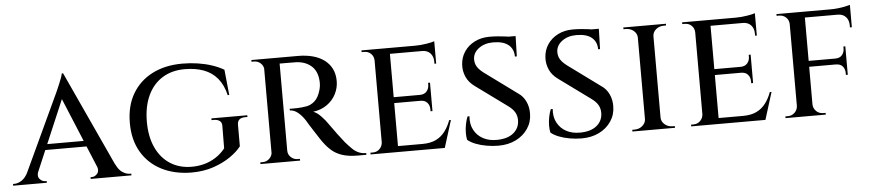

<svg xmlns="http://www.w3.org/2000/svg" viewBox="-52 -853 5013 1103"><g transform="rotate(-5 2454.5 -302.0)"><path d="M330 -618 612 -6H503L299 -498ZM139 -71Q128 -42 142 -26Q156 -10 174 -10H182V0H-12V-10Q-12 -10 -8 -10Q-4 -10 -4 -10Q16 -10 38 -24Q60 -38 76 -71ZM330 -618 336 -532 111 -3H44L280 -509Q281 -511 287 -524.5Q293 -538 300.5 -556Q308 -574 314.5 -591Q321 -608 322 -618ZM438 -221V-188H176V-221ZM477 -71H583Q598 -38 620 -24Q642 -10 662 -10Q662 -10 666 -10Q670 -10 670 -10V0H435V-10H443Q460 -10 474 -26Q488 -42 477 -71Z M1017 -614Q1063 -614 1105.5 -607.5Q1148 -601 1186 -588.5Q1224 -576 1255 -558L1270 -411H1261Q1247 -471 1215.5 -508.5Q1184 -546 1137 -563.5Q1090 -581 1027 -581Q953 -581 898.5 -547Q844 -513 814.5 -449.5Q785 -386 785 -298Q785 -213 814 -150Q843 -87 896 -53Q949 -19 1020 -19Q1058 -19 1093 -28.5Q1128 -38 1159 -58Q1190 -78 1214 -108L1215 -237Q1216 -256 1203.5 -266Q1191 -276 1170 -276H1156V-286H1363V-276H1350Q1305 -276 1305 -236V-112Q1283 -83 1241.5 -54Q1200 -25 1143 -5.5Q1086 14 1015 14Q916 13 842.5 -25Q769 -63 728 -133Q687 -203 687 -300Q687 -398 728 -468Q769 -538 843 -576Q917 -614 1017 -614Z M1562 -600H1684Q1729 -600 1767 -590Q1805 -580 1833 -559.5Q1861 -539 1876.5 -508.5Q1892 -478 1892 -437Q1892 -398 1874 -362.5Q1856 -327 1822 -303Q1788 -279 1742 -273Q1763 -266 1787 -241Q1811 -216 1826 -193Q1828 -191 1840 -173.5Q1852 -156 1870.5 -131.5Q1889 -107 1908 -83Q1929 -59 1945.5 -43Q1962 -27 1981 -18.5Q2000 -10 2025 -10V0H1977Q1922 0 1886 -12Q1850 -24 1826 -45Q1802 -66 1784 -91Q1778 -98 1765 -118Q1752 -138 1737.5 -160.5Q1723 -183 1711 -202Q1699 -221 1696 -227Q1678 -255 1655.5 -273.5Q1633 -292 1609 -292V-302Q1609 -302 1622 -301.5Q1635 -301 1655 -302Q1681 -303 1706.5 -307.5Q1732 -312 1754 -331.5Q1776 -351 1788 -393Q1791 -402 1793 -415.5Q1795 -429 1794 -445Q1792 -476 1782 -498Q1772 -520 1754.5 -534.5Q1737 -549 1715.5 -556.5Q1694 -564 1669 -565Q1632 -566 1603.5 -565.5Q1575 -565 1572 -566Q1572 -566 1569.5 -574.5Q1567 -583 1564.5 -591.5Q1562 -600 1562 -600ZM1574 -600V0H1483V-600ZM1486 -64 1495 0H1414V-10Q1415 -10 1421 -10Q1427 -10 1428 -10Q1451 -10 1467 -26Q1483 -42 1484 -64ZM1486 -537H1484Q1483 -560 1467 -575Q1451 -590 1428 -590Q1427 -590 1421 -590Q1415 -590 1414 -590V-600H1495ZM1571 -64H1574Q1574 -41 1590.5 -25.5Q1607 -10 1630 -10Q1630 -10 1635.5 -10Q1641 -10 1642 -10L1643 0H1561Z M2210 -600V0H2119V-600ZM2467 -34 2474 0H2208V-34ZM2425 -316V-282H2208V-316ZM2470 -600V-566H2208V-600ZM2526 -157 2477 0H2318L2351 -34Q2398 -34 2429.5 -49.5Q2461 -65 2482 -93Q2503 -121 2516 -157ZM2425 -284V-217H2414V-228Q2414 -251 2400.5 -266.5Q2387 -282 2361 -282V-284ZM2425 -381V-314H2361V-316Q2387 -316 2400.5 -332Q2414 -348 2414 -370V-381ZM2470 -569V-487H2460V-500Q2460 -529 2443 -547.5Q2426 -566 2396 -566V-569ZM2470 -616V-590L2359 -600Q2390 -600 2424 -605.5Q2458 -611 2470 -616ZM2121 -64 2132 0H2049V-10Q2049 -10 2055.5 -10Q2062 -10 2063 -10Q2087 -10 2102.5 -26Q2118 -42 2119 -64ZM2121 -537H2119Q2118 -560 2102.5 -575Q2087 -590 2063 -590Q2062 -590 2055.5 -590Q2049 -590 2049 -590V-600H2132Z M2788 -614Q2814 -614 2837.5 -612Q2861 -610 2880.5 -607.5Q2900 -605 2915 -601.5Q2930 -598 2938 -595L2935 -488H2924Q2924 -531 2894.5 -555.5Q2865 -580 2806 -580Q2756 -580 2722.5 -554.5Q2689 -529 2689 -491Q2689 -476 2694 -462.5Q2699 -449 2710 -436.5Q2721 -424 2737 -412L2924 -275Q2953 -256 2968 -223.5Q2983 -191 2982 -154Q2982 -106 2956 -67.5Q2930 -29 2886 -7.5Q2842 14 2786 14Q2752 14 2717.5 8Q2683 2 2655 -9Q2627 -20 2609 -35Q2605 -51 2605 -75Q2605 -99 2610 -124.5Q2615 -150 2623 -169H2634Q2630 -124 2648 -90Q2666 -56 2700.5 -37.5Q2735 -19 2782 -20Q2843 -21 2876.5 -49.5Q2910 -78 2910 -123Q2910 -148 2898.5 -168Q2887 -188 2861 -207L2680 -339Q2645 -364 2630.5 -397.5Q2616 -431 2618 -466Q2620 -509 2642.5 -542.5Q2665 -576 2703 -595Q2741 -614 2788 -614ZM2938 -605V-587H2855V-605Z M3268 -614Q3294 -614 3317.5 -612Q3341 -610 3360.5 -607.5Q3380 -605 3395 -601.5Q3410 -598 3418 -595L3415 -488H3404Q3404 -531 3374.5 -555.5Q3345 -580 3286 -580Q3236 -580 3202.5 -554.5Q3169 -529 3169 -491Q3169 -476 3174 -462.5Q3179 -449 3190 -436.5Q3201 -424 3217 -412L3404 -275Q3433 -256 3448 -223.5Q3463 -191 3462 -154Q3462 -106 3436 -67.5Q3410 -29 3366 -7.5Q3322 14 3266 14Q3232 14 3197.5 8Q3163 2 3135 -9Q3107 -20 3089 -35Q3085 -51 3085 -75Q3085 -99 3090 -124.5Q3095 -150 3103 -169H3114Q3110 -124 3128 -90Q3146 -56 3180.5 -37.5Q3215 -19 3262 -20Q3323 -21 3356.5 -49.5Q3390 -78 3390 -123Q3390 -148 3378.5 -168Q3367 -188 3341 -207L3160 -339Q3125 -364 3110.5 -397.5Q3096 -431 3098 -466Q3100 -509 3122.5 -542.5Q3145 -576 3183 -595Q3221 -614 3268 -614ZM3418 -605V-587H3335V-605Z M3727 -600V0H3637V-600ZM3640 -64V0H3559V-10Q3559 -10 3565.5 -10Q3572 -10 3573 -10Q3599 -10 3617.5 -26Q3636 -42 3637 -64ZM3724 -64H3727Q3728 -42 3746.5 -26Q3765 -10 3792 -10Q3792 -10 3798 -10Q3804 -10 3804 -10L3805 0H3724ZM3724 -536V-600H3805L3804 -590Q3804 -590 3798 -590Q3792 -590 3792 -590Q3765 -590 3746.5 -574.5Q3728 -559 3727 -536ZM3640 -536H3637Q3636 -559 3617.5 -574.5Q3599 -590 3572 -590Q3572 -590 3565.5 -590Q3559 -590 3559 -590V-600H3640Z M4059 -600V0H3968V-600ZM4316 -34 4323 0H4057V-34ZM4274 -316V-282H4057V-316ZM4319 -600V-566H4057V-600ZM4375 -157 4326 0H4167L4200 -34Q4247 -34 4278.5 -49.5Q4310 -65 4331 -93Q4352 -121 4365 -157ZM4274 -284V-217H4263V-228Q4263 -251 4249.5 -266.5Q4236 -282 4210 -282V-284ZM4274 -381V-314H4210V-316Q4236 -316 4249.5 -332Q4263 -348 4263 -370V-381ZM4319 -569V-487H4309V-500Q4309 -529 4292 -547.5Q4275 -566 4245 -566V-569ZM4319 -616V-590L4208 -600Q4239 -600 4273 -605.5Q4307 -611 4319 -616ZM3970 -64 3981 0H3898V-10Q3898 -10 3904.5 -10Q3911 -10 3912 -10Q3936 -10 3951.5 -26Q3967 -42 3968 -64ZM3970 -537H3968Q3967 -560 3951.5 -575Q3936 -590 3912 -590Q3911 -590 3904.5 -590Q3898 -590 3898 -590V-600H3981Z M4603 -600V0H4513V-600ZM4820 -316V-282H4601V-316ZM4867 -600V-566H4601V-600ZM4820 -284V-217H4809V-228Q4809 -251 4796 -266.5Q4783 -282 4756 -282V-284ZM4820 -381V-314H4756V-316Q4783 -316 4796 -332Q4809 -348 4809 -370V-381ZM4867 -569V-487H4856V-500Q4856 -529 4839 -547.5Q4822 -566 4792 -566V-569ZM4867 -616V-590L4755 -600Q4775 -600 4797.5 -602.5Q4820 -605 4839 -609Q4858 -613 4867 -616ZM4515 -64 4525 0H4442V-10Q4442 -10 4448.5 -10Q4455 -10 4456 -10Q4480 -10 4496 -26Q4512 -42 4513 -64ZM4515 -537H4513Q4512 -560 4496 -575Q4480 -590 4456 -590Q4455 -590 4448.5 -590Q4442 -590 4442 -590V-600H4525ZM4601 -64H4603Q4604 -42 4620 -26Q4636 -10 4661 -10Q4661 -10 4667.5 -10Q4674 -10 4674 -10V0H4591Z"/></g></svg>

Font: Cinzel Medium
Style: Regular
Weight: 500
Designer: Natanael Gama
Version: Version 2.000